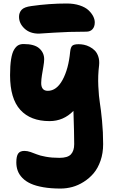

<svg xmlns="http://www.w3.org/2000/svg" viewBox="-20 -801 663 1108"><path d="M204.1 -606.9Q152.3 -606.9 121.1 -636.5Q89.8 -666 89.8 -704.1Q89.8 -728 104.7 -744.4Q119.6 -760.7 161.1 -766.1Q264.2 -780.8 365.2 -780.8Q407.2 -780.8 440.2 -769.8Q473.1 -758.8 491.2 -741.5Q509.3 -724.1 518.1 -706.3Q526.9 -688.5 526.9 -671.9Q526.9 -647 513.9 -632.6Q501 -618.2 478 -618.2Q375.5 -618.2 291.3 -612.5Q207 -606.9 204.1 -606.9ZM329.1 287.1Q273.4 287.1 230 279.5Q186.5 272 157.5 258.8Q128.4 245.6 109.6 226.3Q90.8 207 82.5 184.8Q74.2 162.6 74.2 136.2Q74.2 100.1 85 85Q95.7 69.8 121.1 69.8Q137.2 69.8 156.2 76.2Q175.3 82.5 192.6 89.8Q210 97.2 244.6 103.5Q279.3 109.9 323.2 109.9Q370.6 109.9 389.4 89.6Q408.2 69.3 408.2 30.8Q408.2 -30.3 403.8 -161.1Q346.2 -102.1 266.1 -102.1Q156.2 -102.1 97.2 -167Q38.1 -231.9 38.1 -367.2Q38.1 -421.9 43.9 -458.5Q49.8 -495.1 61 -513.9Q72.3 -532.7 85.2 -539.8Q98.1 -546.9 116.2 -546.9Q178.7 -546.9 206.8 -521.7Q234.9 -496.6 234.9 -459Q234.9 -443.4 230.2 -416Q225.6 -388.7 221.9 -366.7Q218.3 -344.7 217.8 -323Q217.3 -301.3 226.6 -289.1Q235.8 -276.9 255.9 -276.9Q306.6 -276.9 341.1 -340.1Q375.5 -403.3 384.8 -502Q387.7 -529.3 397.7 -537.6Q407.7 -545.9 434.1 -545.9Q448.7 -545.9 464.6 -542.7Q480.5 -539.6 497.6 -530.8Q514.6 -522 527.6 -508.8Q540.5 -495.6 547.6 -473.6Q554.7 -451.7 551.8 -423.8Q544.4 -364.3 547.4 -303.7Q550.3 -243.2 556.4 -206.5Q562.5 -169.9 568.8 -104.5Q575.2 -39.1 575.2 30.8Q575.2 83 560.1 126.5Q544.9 169.9 520.3 199Q495.6 228 463.1 248.5Q430.7 269 397 278.1Q363.3 287.1 329.1 287.1Z"/></svg>

Font: Shantell Sans Irregular Bouncy
Style: Regular
Weight: 800
Designer: Stephen Nixon, Anya Danilova, Shantell Martin
Foundry: Arrow Type
Version: Version 1.006;[9816181b4]